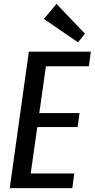

<svg xmlns="http://www.w3.org/2000/svg" viewBox="-20 -965 486 985"><path d="M115 -75H361L351 0H30L128 -700H446L436 -625H193L224 -685L176 -345L159 -385H388L378 -313H149L177 -353L129 -15ZM416 -792 380 -748 205 -868 270 -945Z"/></svg>

Font: Pathway Extreme Condensed Medium
Style: Italic
Weight: 500
Width: 3
Italic angle: -8°
Version: Version 1.001;gftools[0.9.26]